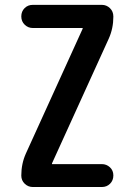

<svg xmlns="http://www.w3.org/2000/svg" viewBox="-20 -750 540 770"><path d="M84 -134.8 311.5 -634.8V-635.7V-637.7H111.3Q92.8 -637.7 79.1 -650.9Q65.4 -664.1 65.4 -684.1Q65.4 -704.1 78.6 -717.3Q91.8 -730.5 111.3 -730.5H388.7Q407.2 -730.5 420.9 -717.3Q434.6 -704.1 434.6 -683.6Q434.6 -635.7 416 -594.7L188.5 -94.7V-93.8V-91.8H388.7Q407.2 -91.8 420.9 -79.1Q434.6 -66.4 434.6 -46.4Q434.6 -26.4 421.4 -13.2Q408.2 0 388.7 0H111.3Q92.8 0 79.1 -13.2Q65.4 -26.4 65.4 -45.9Q65.4 -93.8 84 -134.8Z"/></svg>

Font: Rounded-X Mgen+ 1m medium
Style: Regular
Weight: 500
Designer: [Source Han Sans]
Ryoko NISHIZUKA  (kana & ideographs); Paul D. Hunt (Latin, Greek & Cyrillic); Wenlong ZHANG  (bopomofo
Version: Version 1.059.20150602